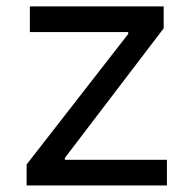

<svg xmlns="http://www.w3.org/2000/svg" viewBox="-20 -565 581 585"><path d="M61.1 -63.9 370.7 -461.6V-467.3H71V-545.5H478.7V-478.7L177.6 -83.8V-78.1H488.6V0H61.1Z"/></svg>

Font: Fast_Sans-Dotted
Style: Regular
Weight: 400
Version: Version 3.018